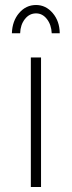

<svg xmlns="http://www.w3.org/2000/svg" viewBox="-20 -752 290 772"><path d="M61 -618.2H27.8Q29.3 -667.5 56.9 -699.7Q84.5 -731.9 125 -731.9Q164.1 -731.9 191.9 -699.5Q219.7 -667 220.2 -618.2H188Q186.5 -652.3 168.7 -675.3Q150.9 -698.2 125 -698.2Q98.1 -698.2 80.1 -675.3Q62 -652.3 61 -618.2ZM104 -521H145V0H104Z"/></svg>

Font: Montserrat-Arabic ExtraLight
Style: Regular
Weight: 275
Designer: Mohamed Gaber
Foundry: Kief Type Foundry
Version: Version 5.008;PS 005.008;hotconv 1.0.88;makeotf.lib2.5.64775